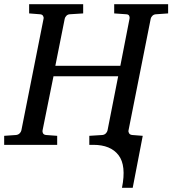

<svg xmlns="http://www.w3.org/2000/svg" viewBox="-35 -691 822 916"><path d="M767.1 -627 710 -623Q699.2 -622.6 692.4 -616Q685.5 -609.4 684.1 -602.1L578.1 -68.8Q576.7 -61.5 581.1 -54.7Q585.4 -47.9 596.2 -46.9L646 -43L598.1 205.1H546.9Q568.4 98.6 530.5 49.3Q492.7 0 410.2 0H391.1V-43L453.1 -46.9Q463.4 -47.9 470 -54.7Q476.6 -61.5 478 -68.8L528.8 -327.1H220.2L168 -68.8Q166.5 -61.5 170.4 -54.7Q174.3 -47.9 185.1 -46.9L237.8 -43V0H-15.1V-43L41 -46.9Q51.8 -47.9 58.6 -54.7Q65.4 -61.5 66.9 -68.8L172.9 -602.1Q174.3 -609.4 169.9 -616Q165.5 -622.6 154.8 -623L104 -627V-670.9H361.8V-627L298.8 -623Q288.6 -622.6 282 -616Q275.4 -609.4 273.9 -602.1L229 -377H539.1L583 -602.1Q584.5 -609.4 581.1 -616Q577.6 -622.6 566.9 -623L509.8 -627V-670.9H767.1Z"/></svg>

Font: Charis
Style: Italic
Weight: 400
Italic angle: -11°
Designer: Walt Agee, Miriam Martin, Annie Olsen, Victor Gaultney, Lorna Priest, Alan Ward, Bob Hallissy, Martin Hosken, Sharon Cor
Foundry: SIL Global
Version: Version 7.000